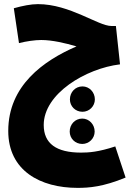

<svg xmlns="http://www.w3.org/2000/svg" viewBox="-20 -640 664 931"><path d="M356 271C412 271 480 266 589 221L539 70C457 97 411 100 373 100C253 100 192 56 192 -34C192 -186 396 -308 562 -328L542 -514H520C456 -514 319 -620 164 -620C130 -620 90 -612 47 -600L72 -431C108 -440 149 -446 180 -446C233 -446 297 -431 351 -415C191 -346 20 -225 20 -5C20 188 176 271 356 271ZM380 -98C413 -98 440 -125 440 -158C440 -193 413 -221 380 -221C345 -221 319 -193 319 -158C319 -125 345 -98 380 -98ZM379 58C412 58 439 31 439 -2C439 -37 412 -65 379 -65C344 -65 318 -37 318 -2C318 31 344 58 379 58Z"/></svg>

Font: Noto Sans Arabic UI XCn Bk
Style: Regular
Weight: 900
Width: 2
Designer: Monotype Design Team, Nadine Chahine and Nizar Qandah
Foundry: Monotype Imaging Inc.
Version: Version 2.010